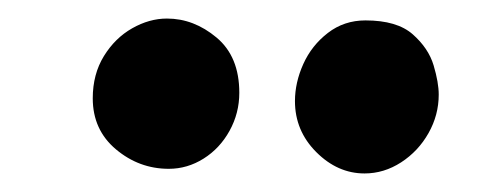

<svg xmlns="http://www.w3.org/2000/svg" viewBox="-20 -822 543 207"><path d="M162 -640Q130 -640 105 -661Q80 -682 80 -716Q80 -742 92 -761.5Q104 -781 122.5 -791.5Q141 -802 160 -802Q189 -802 213.5 -781.5Q238 -761 238 -722Q238 -700 227.5 -681Q217 -662 199.5 -651Q182 -640 162 -640ZM373 -635Q344 -635 321 -658Q298 -681 298 -713Q298 -733 307 -753Q316 -773 333.5 -786.5Q351 -800 374 -800Q408 -800 425 -785Q442 -770 447.5 -751.5Q453 -733 453 -720Q453 -698 442 -678.5Q431 -659 412.5 -647Q394 -635 373 -635Z"/></svg>

Font: Playpen Sans SemiBold
Style: Regular
Weight: 600
Designer: Laura Meseguer, Veronika Burian, José Scaglione
Foundry: TypeTogether
Version: Version 1.001